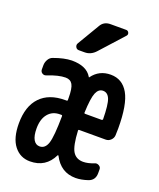

<svg xmlns="http://www.w3.org/2000/svg" viewBox="-143 -853 786 950"><g transform="rotate(20 250.0 -378.0)"><path d="M355.5 -764.6Q365.2 -764.6 369.6 -755.4Q374 -746.1 367.2 -738.3L257.8 -617.2Q233.4 -589.8 200.2 -589.8H169.9Q158.2 -589.8 152.8 -600.1Q147.5 -610.4 153.3 -620.1L221.7 -735.4Q238.3 -765.6 275.4 -764.6ZM190.4 -259.8Q151.4 -259.8 128.4 -231.9Q105.5 -204.1 105.5 -155.3Q105.5 -116.2 117.2 -96.2Q128.9 -76.2 149.4 -76.2Q178.7 -76.2 190.4 -111.8Q202.1 -147.5 203.1 -254.9Q203.1 -259.8 198.2 -259.8ZM351.6 -442.4Q328.1 -442.4 316.4 -414.6Q304.7 -386.7 301.8 -309.6Q301.8 -304.7 306.6 -304.7H393.6Q398.4 -304.7 399.4 -309.6Q398.4 -387.7 387.2 -415Q376 -442.4 351.6 -442.4ZM129.9 9.8Q78.1 9.8 46.4 -30.8Q14.6 -71.3 14.6 -148.4Q14.6 -239.3 60.5 -287.1Q106.4 -335 190.4 -335H198.2Q203.1 -335 203.1 -339.8V-350.6Q203.1 -401.4 191.9 -420.9Q180.7 -440.4 155.3 -440.4Q118.2 -440.4 61.5 -418Q50.8 -413.1 40.5 -419.4Q30.3 -425.8 30.3 -438.5V-460Q30.3 -475.6 38.6 -490.2Q46.9 -504.9 61.5 -509.8Q114.3 -529.3 155.3 -530.3Q233.4 -530.3 260.7 -483.4Q262.7 -478.5 264.6 -482.4Q299.8 -530.3 360.4 -530.3Q421.9 -530.3 453.6 -474.6Q485.4 -418.9 485.4 -293Q485.4 -267.6 484.4 -255.9Q483.4 -241.2 472.2 -230.5Q460.9 -219.7 446.3 -219.7H306.6Q301.8 -219.7 301.8 -214.8Q305.7 -135.7 323.2 -106.9Q340.8 -78.1 377.9 -78.1Q403.3 -78.1 434.6 -90.8Q445.3 -95.7 456.5 -89.4Q467.8 -83 467.8 -71.3V-50.8Q467.8 -13.7 434.6 -2Q399.4 9.8 370.1 9.8Q292 9.8 253.9 -64.5Q252.9 -66.4 251.5 -66.4Q250 -66.4 249 -65.4Q212.9 9.8 129.9 9.8Z"/></g></svg>

Font: Rounded-L Mgen+ 1m medium
Style: Regular
Weight: 500
Designer: [Source Han Sans]
Ryoko NISHIZUKA  (kana & ideographs); Paul D. Hunt (Latin, Greek & Cyrillic); Wenlong ZHANG  (bopomofo
Version: Version 1.059.20150602